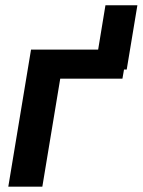

<svg xmlns="http://www.w3.org/2000/svg" viewBox="-20 -702 537 722"><path d="M496.6 -682.1 456.5 -440.4H446.3L440.4 -406.2H206.5L139.2 0H11.2L96.7 -515.6H349.1L376.5 -682.1Z"/></svg>

Font: Inter Display Semi Bold
Style: Italic
Weight: 600
Italic angle: -9.39999°
Designer: Rasmus Andersson
Foundry: rsms
Version: Version 4.000;git-4fc901f